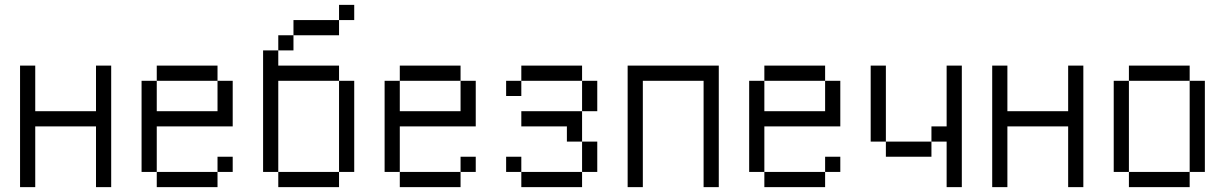

<svg xmlns="http://www.w3.org/2000/svg" viewBox="-20 -770 5040 790"><path d="M62.5 -500Q62.5 -500 62.5 0H125Q125 0 125 -250H375Q375 -250 375 0H437.5Q437.5 0 437.5 -500H375V-312.5H125V-500Z M937.5 -62.5V-125H875V-62.5H625V0H875V-62.5ZM625 -62.5V-250H937.5V-437.5H875Q875 -437.5 875 -312.5H625Q625 -312.5 625 -437.5H562.5Q562.5 -437.5 562.5 -62.5ZM625 -437.5H875V-500H625Z M1437.5 -687.5V-750H1375V-687.5H1187.5V-625H1125V-562.5H1062.5Q1062.5 -562.5 1062.5 -62.5H1125V0H1375V-62.5H1125Q1125 -62.5 1125 -437.5H1375Q1375 -437.5 1375 -62.5H1437.5Q1437.5 -62.5 1437.5 -437.5H1375V-500H1125V-562.5H1187.5V-625H1375V-687.5Z M1937.5 -62.5V-125H1875V-62.5H1625V0H1875V-62.5ZM1625 -62.5V-250H1937.5V-437.5H1875Q1875 -437.5 1875 -312.5H1625Q1625 -312.5 1625 -437.5H1562.5Q1562.5 -437.5 1562.5 -62.5ZM1625 -437.5H1875V-500H1625Z M2125 -62.5V0H2375V-62.5ZM2125 -62.5V-125H2062.5V-62.5ZM2375 -62.5H2437.5Q2437.5 -62.5 2437.5 -187.5H2375Q2375 -187.5 2375 -62.5ZM2375 -187.5Q2375 -187.5 2375 -312.5H2125V-250H2312.5V-187.5ZM2375 -312.5H2437.5Q2437.5 -312.5 2437.5 -437.5H2375Q2375 -437.5 2375 -312.5ZM2125 -437.5H2062.5V-375H2125ZM2125 -437.5H2375V-500H2125Z M2562.5 -500Q2562.5 -500 2562.5 0H2625V-437.5H2875V0H2937.5Q2937.5 0 2937.5 -500Z M3437.5 -62.5V-125H3375V-62.5H3125V0H3375V-62.5ZM3125 -62.5V-250H3437.5V-437.5H3375Q3375 -437.5 3375 -312.5H3125Q3125 -312.5 3125 -437.5H3062.5Q3062.5 -437.5 3062.5 -62.5ZM3125 -437.5H3375V-500H3125Z M3875 -187.5V0H3937.5Q3937.5 0 3937.5 -500H3875Q3875 -500 3875 -250H3812.5V-187.5H3625V-125H3812.5V-187.5ZM3625 -187.5V-500H3562.5V-187.5Z M4062.5 -500Q4062.5 -500 4062.5 0H4125Q4125 0 4125 -250H4375Q4375 -250 4375 0H4437.5Q4437.5 0 4437.5 -500H4375V-312.5H4125V-500Z M4625 -62.5V0H4875V-62.5ZM4625 -62.5Q4625 -62.5 4625 -437.5H4562.5Q4562.5 -437.5 4562.5 -62.5ZM4875 -62.5H4937.5Q4937.5 -62.5 4937.5 -437.5H4875Q4875 -437.5 4875 -62.5ZM4625 -437.5H4875V-500H4625Z"/></svg>

Font: CalcUnifontExMono
Style: Regular
Weight: 500
Version: Version 15.0.06